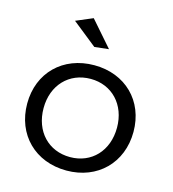

<svg xmlns="http://www.w3.org/2000/svg" viewBox="-111 -842 842 937"><g transform="rotate(15 309.5 -373.5)"><path d="M247 -750 162 -714 286 -615 358 -623ZM310 -529C152 -529 41 -420 41 -264C41 -107 152 3 310 3C467 3 578 -107 578 -264C578 -420 467 -529 310 -529ZM310 -460C418 -460 495 -379 495 -263C495 -145 418 -65 310 -65C201 -65 124 -145 124 -263C124 -379 201 -460 310 -460Z"/></g></svg>

Font: Juman Normal
Style: Regular
Weight: 300
Designer: Bandar Raffah (Arabic) Julieta Ulanovsky (Latin)
Foundry: Caramella
Version: Version 5.022;PS 005.022;hotconv 1.0.88;makeotf.lib2.5.64775